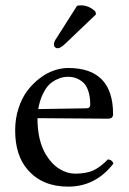

<svg xmlns="http://www.w3.org/2000/svg" viewBox="-20 -693 487 723"><path d="M270 -670.9Q275.9 -672.9 284.2 -672.9Q314.9 -672.9 338.9 -649.9L341.8 -639.2L227.1 -529.8Q208.5 -511.2 196.8 -511.2Q191.4 -511.2 187.3 -515.1Q183.1 -519 183.1 -523.9Q183.1 -531.7 185.1 -536.4Q187 -541 194.3 -551.8ZM124 -282.2 305.2 -285.2Q319.8 -285.2 319.8 -298.8Q319.8 -328.6 312.5 -350.3Q305.2 -372.1 292.5 -383.1Q279.8 -394 266.1 -398.9Q252.4 -403.8 236.8 -403.8Q227.1 -403.8 217.5 -402.1Q208 -400.4 192.6 -393.3Q177.2 -386.2 164.8 -374Q152.3 -361.8 140.9 -337.9Q129.4 -314 124 -282.2ZM386.2 -92.8Q402.8 -91.3 407.2 -77.1Q339.8 9.8 236.8 9.8Q138.7 9.8 84 -54.2Q37.1 -107.9 37.1 -202.1Q37.1 -246.1 49.6 -284.7Q62 -323.2 82.5 -350.6Q103 -377.9 129.2 -397.9Q155.3 -418 182.9 -427.5Q210.4 -437 236.8 -437Q405.8 -437 405.8 -263.2Q405.8 -246.1 387.2 -246.1L121.1 -248Q121.1 -163.6 152.8 -110.8Q174.8 -74.7 203.9 -56.9Q232.9 -39.1 262.2 -39.1Q304.2 -39.1 330.8 -51Q357.4 -63 386.2 -92.8Z"/></svg>

Font: Linux Libertine G
Style: Regular
Weight: 400
Designer: Philipp H. Poll
Foundry: Philipp H. Poll
Version: Version 4.7.5